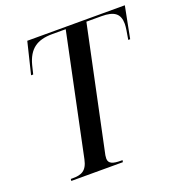

<svg xmlns="http://www.w3.org/2000/svg" viewBox="-129 -824 877 934"><g transform="rotate(-20 309.5 -357.0)"><path d="M82 0H349L351 -10H342C303 -10 279 -17 279 -44C279 -54 281 -66 285 -82L416 -703H494C560 -703 588 -682 588 -629C588 -612 583 -585 577 -550H587L619 -714H114L74 -550H85L96 -595C116 -671 159 -703 239 -703H309L178 -77C166 -20 137 -10 93 -10H83Z"/></g></svg>

Font: Noto Serif Display Condensed Medium
Style: Italic
Weight: 500
Width: 3
Italic angle: -12°
Designer: Monotype Design Team
Foundry: Monotype Imaging Inc.
Version: Version 2.009